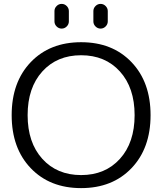

<svg xmlns="http://www.w3.org/2000/svg" viewBox="-20 -957 834 987"><path d="M460 -900Q460 -915 471 -926Q482 -937 497 -937Q512 -937 523 -926Q534 -915 534 -900V-847Q534 -832 523 -821Q512 -810 497 -810Q482 -810 471 -821Q460 -832 460 -847ZM260 -900Q260 -915 271 -926Q282 -937 297 -937Q312 -937 323 -926Q334 -915 334 -900V-847Q334 -832 323 -821Q312 -810 297 -810Q282 -810 271 -821Q260 -832 260 -847ZM596.5 -589.5Q521 -673 397 -673Q273 -673 197.5 -589.5Q122 -506 122 -365Q122 -224 197.5 -140.5Q273 -57 397 -57Q521 -57 596.5 -140.5Q672 -224 672 -365Q672 -506 596.5 -589.5ZM656 -92.5Q558 10 397 10Q236 10 138 -92.5Q40 -195 40 -365Q40 -535 138 -637.5Q236 -740 397 -740Q558 -740 656 -637.5Q754 -535 754 -365Q754 -195 656 -92.5Z"/></svg>

Font: Rounded Mplus 1c
Style: Regular
Weight: 400
Version: Version 1.059.20150529